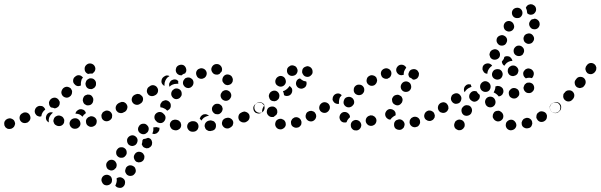

<svg xmlns="http://www.w3.org/2000/svg" viewBox="-45 -589 2859 914"><path d="M24 10Q26 6 27 1Q27 -4 25 -9Q22 -19 12 -23Q3 -28 -7 -24H-8Q-13 -22 -17 -19Q-20 -15 -23 -11Q-25 -6 -25 -1Q-25 4 -24 8Q-22 13 -19 17Q-15 20 -11 23Q-6 25 -1 25Q4 25 8 24L10 23Q15 21 18 18Q22 15 24 10ZM338 0Q338 -5 336 -10Q335 -14 331 -18Q328 -22 323 -24Q319 -26 314 -26H312Q302 -26 294 -19Q287 -12 286 -2Q286 3 288 8Q290 13 293 16Q297 20 301 22Q306 24 311 24H312Q323 24 330 17Q338 10 338 0ZM412 2Q415 -2 415 -7Q416 -12 415 -17Q412 -27 403 -32Q394 -37 384 -35L383 -34Q378 -33 374 -30Q370 -27 367 -23Q365 -18 364 -14Q364 -9 365 -4Q367 6 376 11Q385 17 395 14H397Q402 12 406 9Q410 7 412 2ZM260 -6Q261 -11 261 -16Q261 -21 258 -25Q256 -30 252 -33Q248 -36 244 -37L242 -38Q232 -41 223 -36Q214 -32 211 -22Q209 -17 209 -12Q210 -7 212 -3Q214 2 218 5Q222 8 227 10H228Q238 13 247 9Q257 4 260 -6ZM98 -19Q100 -23 100 -28Q100 -33 98 -38Q94 -48 85 -52Q75 -56 65 -52L64 -51Q54 -47 50 -38Q46 -28 50 -18Q54 -9 63 -5Q73 -1 83 -5H84Q89 -7 92 -11Q96 -14 98 -19ZM187 -7 185 -8Q181 -10 178 -14Q175 -18 174 -23Q173 -28 174 -33Q175 -38 177 -42Q182 -50 190 -53Q198 -56 207 -53Q202 -49 198 -44Q192 -37 189 -29Q186 -20 187 -11Q187 -9 188 -6Q187 -7 187 -7Q187 -7 187 -7ZM488 -29Q489 -34 489 -39Q489 -44 487 -48Q482 -58 473 -61Q463 -65 453 -60L452 -59Q447 -57 444 -54Q441 -50 439 -45Q437 -41 438 -36Q438 -31 440 -26Q444 -17 454 -13Q464 -10 473 -14L475 -15Q479 -17 483 -21Q486 -24 488 -29ZM314 -48Q315 -51 316 -54Q318 -56 319 -59L320 -60Q324 -64 328 -66Q332 -69 337 -69Q342 -70 347 -68Q352 -67 356 -64Q359 -61 361 -58Q363 -54 364 -51Q363 -50 361 -48Q353 -43 348 -34Q348 -34 348 -33Q341 -41 332 -45Q323 -48 314 -48ZM123 -48Q118 -58 122 -68Q125 -77 134 -82L136 -83Q140 -85 145 -85Q150 -85 155 -84Q160 -82 163 -79Q167 -75 169 -71Q170 -70 170 -69Q170 -68 170 -68Q170 -67 170 -67Q163 -62 158 -54Q153 -46 152 -37Q151 -36 151 -35Q148 -34 144 -34Q140 -34 137 -36Q132 -37 128 -41Q125 -44 123 -48ZM557 -72Q558 -77 557 -82Q556 -86 553 -91Q547 -99 537 -101Q527 -103 518 -97L517 -96Q512 -93 510 -89Q507 -85 506 -80Q505 -75 506 -70Q507 -65 510 -61Q513 -57 517 -54Q521 -52 526 -51Q531 -50 536 -51Q541 -52 545 -55L546 -56Q550 -59 553 -63Q556 -67 557 -72ZM188 -101Q189 -106 192 -111Q194 -115 198 -118L199 -119Q208 -125 218 -124Q228 -122 234 -114Q237 -110 239 -105Q240 -100 239 -95Q239 -91 236 -86Q234 -82 230 -79L228 -78Q226 -76 223 -75Q220 -74 216 -73Q212 -75 207 -76Q203 -76 200 -77Q198 -78 196 -79Q195 -81 193 -83Q190 -87 189 -92Q188 -96 188 -101ZM352 -101Q354 -96 358 -93Q362 -90 367 -88Q377 -86 386 -90Q395 -95 398 -105V-107Q400 -112 399 -117Q399 -122 396 -126Q394 -130 390 -134Q386 -137 382 -138Q377 -139 372 -139Q367 -138 363 -136Q358 -134 355 -130Q352 -126 351 -121L350 -120Q349 -115 349 -110Q350 -105 352 -101ZM298 -150Q299 -155 297 -159Q295 -164 292 -168Q284 -175 274 -176Q264 -176 256 -169L255 -168Q248 -160 247 -150Q247 -140 254 -132Q261 -125 272 -124Q282 -124 289 -131L291 -132Q294 -136 296 -140Q298 -145 298 -150ZM386 -165Q391 -164 395 -166Q400 -168 404 -171Q407 -174 410 -179Q412 -183 412 -188V-190Q413 -200 406 -208Q399 -216 389 -216Q384 -217 379 -215Q375 -213 371 -210Q367 -207 365 -202Q363 -198 362 -193V-191Q362 -181 368 -173Q375 -165 386 -165ZM350 -220Q349 -221 348 -222Q348 -223 347 -223Q343 -227 339 -229Q334 -231 329 -231Q324 -231 320 -229Q315 -227 312 -223L310 -222Q303 -215 303 -204Q303 -194 311 -187Q314 -183 319 -181Q323 -179 328 -179Q331 -179 334 -180Q338 -181 340 -182Q340 -187 340 -193V-194Q341 -203 344 -212Q347 -216 350 -220ZM397 -241Q399 -242 401 -244L402 -245Q409 -252 409 -263Q408 -273 401 -280Q393 -287 383 -287Q373 -287 365 -279L364 -278Q357 -270 358 -260Q358 -250 365 -243Q367 -241 370 -239Q372 -238 375 -237Q382 -239 390 -239Q392 -239 394 -238Q396 -239 397 -241Z M504 294Q504 294 504 295Q505 295 505 296Q511 304 522 305Q532 307 540 301L541 300Q545 297 547 293Q550 288 550 283Q551 279 550 274Q549 269 546 265Q539 257 529 255Q519 254 510 260Q511 266 511 271Q510 281 506 290Q505 292 504 294ZM456 244Q446 247 441 256Q436 265 439 275Q440 276 440 276Q443 286 452 291Q462 295 471 292Q476 291 480 287Q484 284 486 280Q488 275 488 270Q489 265 487 261Q487 260 487 260Q484 250 475 246Q466 241 456 244ZM551 228Q552 233 555 237Q557 241 561 244Q570 250 580 248Q590 247 596 238L597 237Q600 233 601 229Q602 224 601 219Q600 214 598 210Q595 205 591 203Q582 197 572 198Q562 200 556 208L555 209Q553 213 552 218Q550 223 551 228ZM510 192Q509 187 506 183Q504 179 500 176Q491 170 481 172Q471 174 465 183L464 184Q459 192 461 202Q463 213 471 218Q476 221 480 222Q485 223 490 222Q495 221 499 218Q503 215 506 211H507Q509 206 510 202Q511 197 510 192ZM604 181Q609 183 614 184Q619 184 623 183Q628 182 632 179Q636 176 639 172V171Q642 167 642 162Q643 157 642 152Q640 147 637 143Q634 139 630 137Q621 132 611 134Q601 137 596 146Q590 155 593 165Q596 175 604 181ZM558 135Q558 130 556 126Q554 121 550 118Q542 111 532 112Q521 112 515 120L514 121Q507 129 508 139Q508 149 516 156Q524 163 534 162Q545 162 551 154L552 153Q555 150 557 145Q559 140 558 135ZM678 84Q680 89 679 93Q679 98 677 103L676 104Q674 108 670 111Q666 114 662 116Q657 117 652 117Q647 116 643 114Q638 112 635 108Q632 104 630 99Q630 99 630 98Q630 97 630 97Q633 88 633 79Q634 77 635 76Q636 74 638 73Q638 73 638 73Q648 72 657 68Q659 68 660 67Q662 67 663 68Q665 68 666 69Q671 71 674 75Q677 79 678 84ZM610 79Q610 74 608 70Q606 65 602 62Q595 55 584 55Q574 56 567 63L566 64Q563 67 561 72Q559 77 560 82Q560 87 562 91Q564 96 567 99Q575 106 585 106Q596 105 603 98V97Q607 94 608 89Q610 84 610 79ZM655 7Q648 -1 637 0Q627 0 620 7L619 8Q616 12 614 16Q612 21 612 26Q612 31 614 35Q616 40 620 43Q628 50 638 50Q648 50 655 42H656Q663 34 663 24Q663 14 655 7ZM712 34 711 35Q709 39 705 42Q702 46 697 47Q693 49 688 49Q684 48 680 47Q681 45 682 42Q686 33 685 24Q685 20 685 17Q688 17 691 17Q696 17 701 16Q707 19 714 19Q714 23 714 27Q713 30 712 34ZM893 30Q897 27 898 22Q900 18 900 13Q900 2 893 -5Q886 -12 875 -12H871Q866 -12 862 -10Q857 -8 853 -5Q850 -1 848 3Q846 8 846 13Q846 23 854 31Q861 38 871 38H875Q880 38 885 36Q890 34 893 30ZM983 7Q983 2 981 -2Q978 -7 975 -10Q971 -13 966 -14Q961 -16 956 -16L952 -15Q942 -14 935 -6Q929 1 929 12Q930 17 932 21Q934 26 938 29Q942 32 947 34Q951 35 956 35L960 34Q971 33 978 26Q984 18 983 7ZM817 12Q818 7 817 2Q816 -3 814 -7Q811 -11 807 -14Q803 -17 798 -18L794 -19Q789 -20 784 -19Q779 -18 775 -16Q771 -13 768 -9Q765 -5 764 0Q762 10 768 19Q773 28 783 30L787 31Q797 33 806 27Q815 22 817 12ZM1062 9Q1064 5 1065 0Q1066 -5 1065 -10Q1062 -20 1053 -25Q1045 -30 1035 -28L1031 -27Q1026 -26 1022 -23Q1018 -20 1015 -16Q1013 -11 1012 -7Q1011 -2 1012 3Q1015 13 1024 19Q1032 24 1043 22L1046 21Q1051 19 1055 16Q1059 13 1062 9ZM719 -3Q724 -3 728 -5Q733 -7 736 -11Q743 -19 743 -29Q743 -39 735 -46Q734 -47 733 -48Q729 -52 725 -54Q720 -56 715 -56Q710 -56 706 -54Q701 -52 698 -49Q690 -42 690 -31Q690 -21 697 -14Q699 -12 701 -10Q704 -6 709 -5Q714 -3 719 -3ZM1141 -44Q1139 -48 1135 -51Q1131 -55 1126 -56Q1122 -58 1117 -58Q1112 -57 1107 -55L1104 -53Q1094 -49 1091 -39Q1088 -29 1092 -20Q1094 -15 1098 -12Q1102 -9 1107 -7Q1111 -6 1116 -6Q1121 -6 1126 -8L1129 -10Q1139 -15 1142 -25Q1145 -34 1141 -44ZM906 -25Q906 -25 907 -26Q908 -31 911 -35Q914 -39 918 -41V-42H919Q923 -45 928 -45Q933 -46 937 -45Q941 -44 944 -42Q947 -40 950 -38Q941 -37 933 -33Q924 -29 918 -21Q916 -18 914 -15Q912 -18 909 -21Q907 -22 906 -23Q906 -24 906 -25ZM973 -51Q976 -48 981 -46Q986 -45 991 -45Q996 -45 1000 -47Q1005 -50 1008 -53V-54Q1012 -58 1013 -62Q1015 -67 1015 -72Q1014 -77 1012 -82Q1010 -86 1006 -89Q998 -96 988 -95Q978 -95 971 -87L970 -86Q963 -78 964 -68Q965 -58 973 -51ZM1210 -90Q1207 -94 1203 -97Q1199 -100 1194 -100Q1189 -101 1184 -100Q1179 -99 1175 -96L1172 -94Q1163 -88 1161 -78Q1160 -68 1165 -59Q1168 -55 1172 -52Q1177 -50 1182 -49Q1186 -48 1191 -49Q1196 -50 1200 -53L1204 -55Q1212 -61 1214 -71Q1216 -82 1210 -90ZM559 -90Q557 -94 553 -98Q549 -101 545 -103Q540 -104 535 -104Q530 -103 526 -101L522 -99Q513 -95 509 -85Q506 -75 511 -66Q513 -61 517 -58Q520 -55 525 -53Q530 -52 535 -52Q540 -52 544 -55L548 -56Q557 -61 560 -71Q564 -81 559 -90ZM750 -63Q751 -63 751 -62Q754 -63 756 -65Q759 -67 761 -69L762 -70Q769 -77 768 -88Q768 -98 760 -105Q757 -108 752 -110Q747 -112 742 -112Q738 -111 733 -109Q728 -107 725 -104V-103Q720 -98 718 -91Q717 -85 719 -78Q727 -78 734 -74Q743 -71 749 -64Q750 -63 750 -63ZM633 -129Q630 -133 626 -136Q623 -139 618 -141Q613 -142 608 -142Q603 -141 599 -139L595 -137Q586 -132 583 -122Q580 -112 585 -103Q590 -94 600 -91Q610 -88 619 -93L622 -95Q632 -100 635 -110Q638 -120 633 -129ZM1021 -111Q1030 -107 1040 -111Q1049 -115 1053 -124L1054 -125Q1056 -130 1056 -135Q1056 -140 1054 -144Q1052 -149 1049 -152Q1045 -156 1040 -158Q1036 -160 1031 -160Q1026 -160 1021 -158Q1017 -156 1013 -153Q1010 -149 1008 -145L1007 -144Q1003 -134 1007 -125Q1011 -115 1021 -111ZM813 -161Q805 -168 795 -168Q785 -168 778 -160H777Q770 -152 770 -142Q770 -132 778 -124Q785 -117 795 -117Q806 -118 813 -125V-126Q821 -133 820 -143Q820 -154 813 -161ZM704 -171Q699 -180 688 -183Q678 -185 670 -180L666 -177Q657 -172 655 -162Q652 -152 658 -143Q663 -134 673 -132Q683 -130 692 -135L696 -137Q705 -143 707 -153Q709 -163 704 -171ZM871 -211Q867 -215 863 -217Q859 -220 854 -220Q849 -221 844 -219Q839 -218 835 -215V-214Q827 -207 826 -197Q825 -187 832 -179Q835 -175 839 -173Q844 -170 849 -170Q854 -169 858 -171Q863 -172 867 -176Q875 -183 876 -193Q877 -203 871 -211ZM762 -176Q760 -181 760 -186Q760 -191 762 -195L763 -196Q767 -206 777 -209Q786 -213 796 -209Q798 -208 800 -206Q802 -205 804 -203Q804 -201 803 -199Q803 -194 804 -190Q799 -191 795 -190Q785 -190 776 -186Q768 -183 762 -176ZM762 -227Q756 -230 749 -230Q742 -229 737 -225L734 -223Q725 -216 724 -206Q722 -196 728 -188Q730 -185 733 -183Q735 -181 738 -180Q738 -183 738 -187Q738 -196 742 -205Q746 -214 752 -220Q757 -224 762 -227ZM1026 -187Q1030 -185 1035 -184Q1040 -183 1045 -185Q1050 -186 1054 -189Q1058 -192 1060 -196Q1063 -200 1063 -205Q1064 -210 1063 -215L1062 -216Q1060 -226 1051 -231Q1042 -236 1032 -234Q1022 -231 1017 -222Q1012 -213 1014 -203V-202Q1016 -198 1019 -194Q1022 -190 1026 -187ZM936 -251Q931 -260 921 -263Q911 -266 902 -261H901Q892 -256 889 -246Q887 -236 892 -227Q894 -222 898 -219Q902 -216 906 -215Q911 -213 916 -214Q921 -214 925 -217H926Q935 -222 938 -232Q941 -242 936 -251ZM794 -266V-267Q799 -276 808 -279Q818 -283 828 -279Q837 -274 840 -265Q844 -255 840 -245H839Q839 -244 838 -243Q838 -242 837 -241Q837 -240 837 -240Q828 -238 821 -232L820 -231Q820 -231 819 -230Q816 -230 813 -231Q809 -231 806 -233Q797 -237 793 -247Q790 -256 794 -266ZM984 -234H983Q973 -235 967 -243Q960 -252 961 -262Q963 -272 971 -279Q979 -285 989 -284H990Q1000 -283 1007 -274Q1013 -266 1012 -256Q1012 -254 1011 -251Q1010 -249 1009 -247Q1004 -243 1000 -237Q996 -235 992 -234Q988 -234 984 -234Z M1315 8Q1316 3 1315 -2Q1315 -6 1312 -11Q1310 -15 1306 -18Q1302 -21 1297 -22L1296 -23Q1286 -25 1277 -20Q1268 -15 1266 -5Q1263 5 1268 14Q1273 23 1283 26H1284Q1294 29 1303 23Q1312 18 1315 8ZM1388 6Q1390 1 1390 -4Q1391 -9 1389 -13Q1386 -23 1377 -28Q1368 -33 1358 -30H1357Q1353 -28 1349 -25Q1345 -22 1343 -17Q1340 -13 1340 -8Q1340 -3 1341 2Q1344 12 1353 16Q1362 21 1372 18H1373Q1378 17 1382 13Q1385 10 1388 6ZM1459 -29Q1461 -34 1460 -39Q1460 -44 1457 -48Q1455 -53 1451 -56Q1447 -59 1442 -60Q1438 -62 1433 -61Q1428 -61 1423 -58Q1418 -56 1415 -52Q1412 -48 1411 -43Q1409 -38 1410 -33Q1410 -28 1413 -24Q1418 -15 1428 -12Q1438 -9 1447 -14Q1452 -17 1455 -21Q1458 -25 1459 -29ZM1225 -55V-56Q1225 -66 1231 -74Q1238 -81 1249 -82Q1259 -83 1267 -76Q1275 -69 1275 -59V-58Q1276 -54 1274 -50Q1273 -45 1270 -42Q1268 -41 1266 -39Q1261 -36 1257 -32Q1255 -32 1254 -32Q1253 -32 1252 -32Q1242 -31 1234 -38Q1226 -45 1225 -55ZM1525 -73Q1525 -78 1524 -82Q1523 -87 1520 -91Q1514 -100 1504 -102Q1494 -103 1486 -97H1485Q1481 -94 1478 -90Q1476 -86 1475 -81Q1474 -76 1475 -71Q1476 -66 1479 -62Q1485 -54 1495 -52Q1505 -50 1514 -56V-57Q1518 -59 1521 -64Q1524 -68 1525 -73ZM1177 -98Q1186 -104 1196 -102Q1206 -100 1212 -92Q1213 -91 1213 -90Q1214 -89 1214 -88Q1208 -81 1205 -72Q1202 -64 1203 -55Q1194 -50 1185 -53Q1176 -55 1170 -63Q1165 -71 1166 -81Q1168 -92 1177 -98ZM1238 -120Q1240 -115 1244 -112Q1248 -109 1253 -108Q1258 -107 1263 -107Q1268 -108 1272 -110Q1276 -113 1279 -116Q1283 -120 1284 -125V-126Q1287 -136 1282 -145Q1277 -154 1267 -157Q1257 -159 1248 -154Q1239 -149 1236 -139Q1234 -134 1235 -129Q1236 -124 1238 -120ZM1330 -175 1331 -176Q1332 -178 1333 -180Q1336 -178 1339 -175Q1342 -172 1344 -169Q1348 -160 1345 -150Q1342 -140 1333 -135Q1327 -132 1320 -132Q1313 -132 1307 -136Q1307 -137 1307 -137Q1306 -147 1302 -155Q1311 -157 1318 -163Q1325 -168 1330 -175ZM1413 -201Q1406 -202 1400 -204Q1392 -208 1385 -214Q1384 -215 1383 -216Q1382 -216 1381 -215Q1379 -215 1378 -214H1377Q1368 -209 1365 -199Q1362 -189 1367 -180Q1372 -171 1382 -168Q1392 -165 1401 -170Q1410 -174 1413 -183Q1416 -192 1413 -201ZM1277 -181Q1286 -175 1296 -177Q1306 -179 1312 -188Q1318 -197 1315 -207Q1313 -217 1305 -223Q1296 -229 1286 -227Q1276 -224 1270 -216V-215Q1264 -207 1266 -196Q1268 -186 1277 -181ZM1417 -274Q1422 -274 1427 -272Q1432 -270 1435 -267Q1436 -266 1436 -266Q1443 -259 1443 -248Q1444 -238 1436 -231Q1429 -223 1419 -223Q1408 -223 1401 -230Q1401 -230 1401 -230Q1398 -233 1396 -237Q1394 -241 1393 -245Q1394 -250 1394 -255Q1394 -255 1394 -255Q1395 -258 1396 -261Q1398 -264 1400 -266Q1403 -269 1408 -271Q1412 -273 1417 -274ZM1322 -261Q1321 -257 1321 -252Q1321 -247 1323 -242Q1327 -233 1337 -229Q1347 -226 1356 -230H1357Q1366 -234 1370 -244Q1374 -254 1369 -263Q1367 -268 1364 -271Q1360 -275 1355 -276Q1351 -278 1346 -278Q1341 -278 1336 -276V-275Q1331 -273 1328 -270Q1324 -266 1322 -261Z M1668 24Q1672 20 1673 16Q1675 11 1675 6Q1674 -4 1667 -11Q1659 -18 1649 -18H1648Q1638 -17 1631 -10Q1624 -2 1625 8Q1625 13 1627 18Q1629 22 1633 26Q1636 29 1641 31Q1646 32 1651 32Q1656 32 1660 30Q1665 28 1668 24ZM1872 23Q1876 20 1878 16Q1880 11 1881 6Q1882 -4 1875 -12Q1868 -20 1858 -21H1857Q1852 -21 1848 -19Q1843 -18 1839 -15Q1835 -11 1833 -7Q1831 -3 1831 2Q1830 13 1836 21Q1843 28 1853 29H1854Q1859 30 1864 28Q1868 27 1872 23ZM1952 3Q1955 -2 1955 -7Q1955 -12 1954 -16Q1951 -26 1941 -31Q1932 -35 1922 -32Q1917 -30 1913 -27Q1910 -24 1907 -19Q1905 -15 1905 -10Q1904 -5 1906 0Q1909 9 1918 14Q1928 19 1938 15Q1943 14 1946 11Q1950 7 1952 3ZM1744 -27Q1741 -31 1738 -34Q1734 -37 1729 -39Q1724 -40 1719 -40Q1714 -39 1710 -37Q1700 -32 1697 -22Q1694 -12 1699 -3Q1702 2 1706 5Q1709 8 1714 9Q1719 11 1724 10Q1729 10 1733 7H1734Q1743 2 1746 -8Q1749 -18 1744 -27ZM1571 -30Q1571 -35 1573 -40Q1574 -44 1578 -48Q1581 -52 1586 -54Q1590 -56 1595 -56Q1606 -56 1613 -49Q1621 -42 1621 -32Q1621 -32 1621 -31Q1621 -31 1621 -31Q1618 -28 1615 -25Q1608 -18 1605 -8Q1604 -8 1604 -7Q1603 -6 1601 -6Q1599 -6 1597 -6Q1587 -5 1579 -12Q1572 -19 1571 -30ZM2024 -30Q2025 -35 2025 -40Q2024 -45 2022 -49Q2020 -54 2016 -57Q2012 -60 2007 -62Q2003 -63 1998 -63Q1993 -63 1988 -60Q1979 -55 1976 -46Q1972 -36 1977 -26Q1979 -22 1983 -19Q1987 -16 1992 -14Q1996 -13 2001 -13Q2006 -13 2011 -16Q2016 -18 2019 -22Q2022 -26 2024 -30ZM1793 -31Q1790 -35 1789 -40Q1788 -45 1789 -50Q1792 -60 1800 -66Q1809 -72 1819 -69Q1824 -68 1828 -65Q1832 -63 1835 -58Q1838 -54 1838 -50Q1839 -45 1838 -40Q1831 -37 1825 -32Q1818 -27 1814 -20Q1813 -20 1811 -20Q1810 -20 1808 -20Q1804 -21 1800 -24Q1795 -27 1793 -31ZM2085 -91Q2082 -95 2078 -98Q2074 -101 2069 -101Q2064 -102 2059 -101Q2054 -100 2050 -97Q2042 -91 2040 -81Q2038 -71 2044 -62Q2047 -58 2051 -55Q2055 -53 2060 -52Q2065 -51 2070 -52Q2075 -53 2079 -56Q2088 -62 2089 -73Q2091 -83 2085 -91ZM1514 -57H1515Q1519 -60 1521 -64Q1524 -68 1525 -73Q1526 -78 1525 -83Q1524 -87 1521 -92Q1515 -100 1505 -102Q1495 -104 1486 -98Q1482 -95 1479 -90Q1476 -86 1475 -81Q1475 -76 1476 -72Q1477 -67 1479 -63Q1485 -54 1496 -52Q1506 -51 1514 -56ZM1603 -81Q1612 -76 1622 -79Q1632 -82 1637 -91H1638Q1643 -100 1640 -110Q1637 -120 1628 -125Q1619 -130 1609 -127Q1599 -125 1594 -116V-115Q1589 -106 1591 -96Q1594 -86 1603 -81ZM1822 -107Q1823 -102 1826 -98Q1829 -94 1833 -92Q1842 -86 1852 -88Q1862 -91 1867 -100H1868Q1870 -104 1871 -109Q1872 -114 1871 -119Q1869 -124 1867 -128Q1864 -132 1859 -134Q1851 -140 1841 -137Q1830 -135 1825 -126Q1822 -122 1821 -117Q1821 -112 1822 -107ZM1567 -144Q1558 -145 1550 -140Q1545 -137 1543 -133Q1540 -129 1539 -124Q1538 -120 1538 -115Q1539 -110 1542 -106Q1546 -99 1554 -96Q1561 -93 1569 -95Q1568 -102 1569 -110Q1570 -119 1574 -127H1575Q1578 -132 1582 -136Q1575 -143 1567 -144ZM1645 -144Q1652 -137 1663 -136Q1673 -136 1681 -142V-143Q1689 -150 1689 -160Q1690 -170 1683 -178Q1676 -186 1665 -186Q1655 -187 1647 -180Q1639 -173 1639 -162Q1638 -152 1645 -144ZM1874 -155Q1882 -150 1893 -152Q1903 -154 1908 -162L1909 -163Q1914 -171 1912 -181Q1910 -192 1902 -197Q1893 -203 1883 -201Q1873 -199 1867 -190Q1861 -181 1863 -171Q1865 -161 1874 -155ZM1703 -193Q1709 -184 1719 -181Q1729 -179 1738 -184Q1742 -187 1745 -191Q1748 -195 1749 -200Q1751 -205 1750 -209Q1749 -214 1747 -219Q1741 -228 1731 -230Q1721 -233 1712 -227Q1703 -222 1701 -212Q1698 -202 1703 -193ZM1903 -247V-248Q1908 -257 1918 -259Q1928 -262 1937 -257Q1941 -255 1944 -251Q1947 -247 1949 -242Q1950 -238 1949 -233Q1949 -228 1946 -223Q1943 -216 1936 -213Q1929 -209 1921 -210Q1918 -213 1914 -216Q1909 -219 1904 -221Q1900 -227 1899 -234Q1899 -241 1903 -247ZM1770 -249Q1768 -244 1768 -239Q1768 -235 1770 -230Q1773 -220 1783 -216Q1792 -212 1802 -215V-216Q1812 -219 1816 -229Q1820 -238 1817 -248Q1813 -258 1803 -262Q1794 -266 1784 -262Q1779 -260 1776 -257Q1772 -254 1770 -249ZM1867 -231H1866Q1856 -231 1849 -238Q1841 -246 1841 -256Q1841 -266 1849 -274Q1856 -281 1866 -281H1867Q1874 -281 1880 -277Q1886 -273 1889 -267Q1886 -263 1883 -258Q1878 -250 1877 -241Q1877 -237 1877 -233Q1874 -232 1872 -232Q1869 -231 1867 -231Z M2413 10Q2414 0 2408 -8Q2402 -17 2392 -19H2391Q2381 -20 2373 -14Q2364 -8 2363 2Q2361 12 2367 21Q2373 29 2383 31H2384Q2394 32 2403 26Q2411 20 2413 10ZM2154 -17Q2149 -19 2144 -20Q2139 -20 2135 -19Q2130 -17 2126 -14Q2122 -11 2120 -6V-5Q2115 4 2118 14Q2121 24 2131 28Q2135 31 2140 31Q2145 31 2150 30Q2154 28 2158 25Q2162 22 2164 17H2165Q2169 7 2166 -3Q2163 -12 2154 -17ZM2486 9Q2488 5 2489 0Q2489 -5 2488 -10Q2485 -20 2476 -25Q2467 -30 2457 -27L2456 -26Q2451 -25 2447 -22Q2444 -19 2441 -14Q2439 -10 2438 -5Q2438 0 2439 5Q2442 15 2451 19Q2460 24 2470 21H2471Q2476 20 2480 17Q2484 14 2486 9ZM2558 -28Q2559 -33 2559 -38Q2558 -42 2556 -47Q2550 -56 2540 -58Q2530 -61 2521 -56V-55Q2516 -53 2513 -49Q2510 -45 2509 -40Q2508 -35 2508 -30Q2509 -25 2512 -21Q2517 -12 2527 -9Q2537 -7 2546 -12L2547 -13Q2551 -15 2554 -19Q2557 -23 2558 -28ZM2341 -16Q2350 -22 2351 -33Q2352 -43 2346 -51L2345 -52Q2342 -56 2338 -58Q2334 -61 2329 -62Q2324 -62 2319 -61Q2314 -60 2310 -57Q2306 -54 2304 -49Q2301 -45 2301 -40Q2300 -35 2301 -30Q2303 -25 2306 -22V-21Q2313 -13 2323 -11Q2333 -10 2341 -16ZM2189 -86Q2184 -88 2179 -88Q2174 -89 2169 -87Q2165 -86 2161 -82Q2157 -79 2155 -75L2154 -74Q2150 -65 2153 -55Q2156 -45 2165 -40Q2175 -36 2184 -39Q2194 -42 2199 -51V-52Q2204 -61 2201 -71Q2198 -81 2189 -86ZM2622 -73Q2623 -77 2622 -82Q2621 -87 2618 -91Q2612 -100 2602 -101Q2592 -103 2583 -97Q2579 -94 2576 -90Q2573 -86 2572 -81Q2572 -76 2573 -71Q2574 -66 2577 -62Q2579 -58 2584 -55Q2588 -53 2593 -52Q2598 -51 2602 -52Q2607 -53 2611 -56H2612Q2616 -59 2619 -63Q2622 -68 2622 -73ZM2090 -73Q2090 -78 2089 -82Q2088 -87 2085 -91Q2080 -100 2069 -102Q2059 -103 2051 -97Q2042 -92 2040 -81Q2039 -71 2045 -63Q2047 -59 2052 -56Q2056 -53 2061 -52Q2066 -52 2070 -53Q2075 -54 2079 -57Q2083 -59 2086 -64Q2089 -68 2090 -73ZM2299 -80Q2308 -84 2312 -93Q2316 -103 2312 -113Q2308 -123 2299 -127Q2289 -131 2279 -127Q2270 -123 2266 -114Q2262 -104 2266 -95V-94Q2270 -84 2279 -80Q2289 -76 2299 -80ZM2147 -134Q2141 -143 2131 -145Q2121 -146 2112 -140Q2108 -138 2105 -133Q2103 -129 2102 -124Q2101 -119 2102 -115Q2103 -110 2106 -106Q2112 -97 2122 -95Q2132 -94 2141 -99Q2149 -105 2151 -116Q2153 -126 2147 -134ZM2238 -138Q2232 -142 2227 -149Q2225 -151 2224 -154Q2215 -157 2207 -155Q2198 -152 2193 -144L2192 -143Q2187 -134 2189 -124Q2192 -114 2201 -109Q2205 -106 2210 -105Q2215 -104 2220 -106Q2224 -107 2228 -110Q2232 -113 2235 -117L2236 -118Q2238 -122 2239 -127Q2240 -133 2238 -138ZM2377 -145Q2377 -140 2379 -135Q2381 -130 2384 -127Q2388 -124 2392 -122Q2397 -120 2402 -120H2403Q2413 -120 2420 -128Q2428 -135 2427 -145Q2427 -150 2425 -155Q2423 -160 2420 -163Q2416 -166 2412 -168Q2407 -170 2402 -170H2401Q2391 -170 2384 -162Q2376 -155 2377 -145ZM2313 -177Q2317 -179 2322 -180Q2327 -180 2332 -179Q2342 -176 2348 -168Q2353 -159 2351 -149Q2349 -144 2347 -140Q2344 -136 2339 -133Q2337 -132 2334 -131Q2332 -130 2329 -130Q2326 -134 2323 -137Q2316 -144 2307 -148Q2306 -148 2305 -149Q2305 -150 2306 -151Q2311 -160 2313 -170Q2313 -173 2313 -177ZM2447 -172Q2447 -167 2449 -162Q2451 -157 2454 -154Q2461 -146 2471 -146Q2482 -145 2489 -152Q2490 -153 2490 -153Q2498 -160 2498 -171Q2498 -181 2491 -189Q2488 -192 2483 -194Q2478 -196 2474 -196Q2469 -196 2464 -195Q2459 -193 2456 -189Q2455 -189 2455 -189Q2452 -186 2450 -181Q2448 -177 2447 -172ZM2167 -150Q2162 -158 2164 -168Q2166 -178 2174 -183V-184Q2179 -187 2185 -188Q2191 -188 2196 -187Q2197 -183 2198 -180Q2199 -178 2200 -176Q2195 -174 2191 -172Q2184 -169 2178 -164Q2171 -158 2167 -150ZM2272 -152Q2282 -154 2287 -163Q2292 -172 2290 -182V-183Q2287 -193 2279 -198Q2270 -204 2260 -202Q2250 -199 2244 -190Q2239 -182 2241 -171Q2244 -160 2253 -155Q2261 -150 2272 -152ZM2346 -245Q2344 -250 2341 -253Q2337 -257 2332 -259Q2328 -260 2323 -260Q2318 -260 2313 -258H2312Q2303 -254 2299 -244Q2295 -235 2299 -225Q2303 -216 2313 -212Q2323 -208 2332 -212H2333Q2342 -216 2346 -226Q2350 -236 2346 -245ZM2446 -235Q2444 -245 2451 -253Q2454 -257 2458 -260Q2462 -262 2467 -263Q2472 -264 2477 -262Q2482 -261 2486 -258Q2486 -258 2487 -257Q2491 -254 2493 -250Q2496 -246 2496 -241Q2497 -236 2495 -231Q2494 -226 2491 -222Q2490 -221 2489 -219Q2487 -218 2486 -217Q2480 -219 2474 -219Q2466 -219 2458 -216Q2458 -217 2457 -217Q2456 -218 2456 -218Q2456 -218 2456 -218Q2447 -225 2446 -235ZM2417 -236Q2420 -240 2421 -244Q2423 -249 2423 -254Q2422 -264 2414 -271Q2406 -278 2396 -277H2395Q2390 -277 2386 -274Q2381 -272 2378 -268Q2375 -265 2373 -260Q2372 -255 2372 -250Q2373 -240 2380 -233Q2388 -226 2399 -227H2400Q2404 -228 2409 -230Q2413 -232 2417 -236ZM2267 -239Q2266 -240 2266 -240Q2261 -242 2258 -246Q2255 -250 2253 -255Q2251 -259 2252 -264Q2252 -269 2254 -274Q2259 -283 2269 -286Q2279 -289 2288 -285Q2291 -283 2294 -281Q2296 -279 2298 -276Q2293 -273 2289 -269Q2282 -262 2278 -253Q2275 -245 2275 -238Q2274 -238 2274 -238Q2273 -238 2273 -238Q2271 -238 2269 -239Q2268 -239 2267 -239ZM2344 -296Q2349 -302 2353 -308Q2355 -313 2356 -318Q2364 -323 2374 -321Q2383 -320 2388 -312Q2391 -310 2392 -306Q2394 -303 2394 -300L2393 -299Q2384 -299 2376 -295Q2367 -291 2361 -283Q2358 -280 2356 -276Q2354 -277 2353 -278Q2351 -279 2350 -281Q2347 -284 2346 -288Q2344 -292 2344 -296ZM2287 -322Q2288 -317 2291 -313Q2295 -309 2299 -307Q2308 -303 2318 -306Q2328 -309 2333 -318Q2337 -328 2334 -337Q2331 -347 2322 -352Q2312 -357 2303 -353Q2293 -350 2288 -341Q2286 -336 2285 -331Q2285 -326 2287 -322ZM2450 -347Q2450 -352 2448 -357Q2446 -361 2442 -365Q2435 -372 2425 -372Q2414 -372 2407 -364Q2400 -357 2400 -347Q2400 -336 2407 -329Q2415 -322 2425 -322Q2435 -322 2443 -329Q2446 -333 2448 -338Q2450 -342 2450 -347ZM2333 -374Q2342 -370 2352 -373Q2362 -376 2366 -386Q2371 -395 2368 -405Q2364 -415 2355 -419Q2346 -424 2336 -420Q2326 -417 2321 -408Q2317 -398 2320 -389Q2324 -379 2333 -374ZM2486 -426Q2477 -432 2467 -429Q2457 -427 2451 -419Q2451 -419 2451 -419Q2451 -418 2451 -418Q2445 -409 2448 -399Q2450 -389 2459 -384Q2468 -378 2478 -381Q2488 -383 2493 -392Q2499 -400 2497 -410Q2494 -420 2486 -426ZM2366 -442Q2375 -437 2385 -440Q2395 -443 2400 -452Q2405 -461 2401 -471Q2398 -481 2389 -486Q2380 -491 2370 -488Q2360 -485 2355 -475Q2351 -466 2354 -456Q2357 -446 2366 -442ZM2524 -475Q2524 -485 2517 -492Q2509 -500 2499 -500Q2493 -497 2487 -497Q2482 -494 2479 -489Q2475 -484 2474 -478Q2473 -468 2479 -460Q2485 -451 2495 -450Q2505 -448 2514 -454Q2522 -460 2524 -471Q2524 -472 2524 -473Q2524 -474 2524 -475ZM2401 -508Q2409 -502 2419 -503Q2430 -503 2436 -511Q2443 -519 2442 -530Q2441 -540 2433 -547Q2425 -553 2415 -552Q2405 -551 2398 -544Q2391 -536 2392 -525Q2393 -515 2401 -508ZM2480 -569Q2485 -569 2489 -568Q2494 -566 2498 -563Q2506 -557 2507 -546Q2508 -536 2501 -528Q2495 -520 2484 -519Q2474 -518 2466 -525Q2466 -525 2465 -525Q2465 -526 2465 -526Q2465 -529 2464 -531Q2464 -541 2459 -550Q2459 -551 2458 -551Q2459 -554 2460 -556Q2461 -558 2463 -560Q2466 -564 2470 -566Q2475 -568 2480 -569Z M2578 -61Q2572 -69 2573 -80Q2575 -90 2583 -96L2587 -99Q2595 -105 2606 -103Q2616 -101 2622 -93Q2628 -84 2626 -74Q2625 -64 2616 -58L2613 -55Q2604 -49 2594 -51Q2584 -53 2578 -61ZM2681 -153Q2673 -160 2663 -159Q2653 -159 2646 -152L2643 -148Q2639 -145 2637 -140Q2636 -135 2636 -130Q2636 -126 2638 -121Q2640 -116 2644 -113Q2651 -106 2661 -106Q2672 -106 2679 -114L2682 -117Q2689 -125 2689 -135Q2689 -145 2681 -153ZM2734 -218Q2726 -224 2715 -223Q2705 -222 2699 -214L2696 -210Q2689 -202 2691 -192Q2692 -182 2700 -175Q2704 -172 2709 -171Q2713 -169 2718 -170Q2723 -171 2728 -173Q2732 -175 2735 -179L2738 -183Q2744 -191 2743 -201Q2742 -211 2734 -218ZM2794 -267Q2793 -272 2791 -276Q2788 -281 2784 -284Q2776 -290 2766 -289Q2756 -288 2749 -279L2747 -276Q2744 -273 2743 -268Q2741 -263 2742 -258Q2743 -253 2745 -249Q2748 -244 2751 -241Q2760 -235 2770 -236Q2780 -238 2787 -246L2789 -249Q2792 -253 2793 -257Q2794 -262 2794 -267Z"/></svg>

Font: FRB American Cursive Guidelines Arrows Dotted Black
Style: Bold Italic
Weight: 900
Italic angle: -25°
Version: Version 2.0;Modular Font Editor K font №1